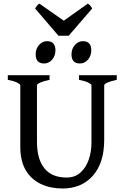

<svg xmlns="http://www.w3.org/2000/svg" viewBox="-20 -1033 699 1067"><path d="M628.9 -589.4Q595.7 -582.5 577.4 -574.2Q559.1 -565.9 559.1 -559.1V-255.9Q559.1 -127.9 496.1 -56.6Q433.1 14.6 327.6 14.6Q260.7 14.6 207.5 -10.3Q154.3 -35.2 123.5 -86.4Q92.8 -137.7 92.8 -216.8V-559.1Q92.8 -564.9 75.7 -573.7Q58.6 -582.5 23.4 -589.4V-615.2H255.4V-589.4Q222.2 -582.5 203.9 -574.2Q185.5 -565.9 185.5 -559.1V-243.7Q185.5 -149.9 226.3 -98.1Q267.1 -46.4 350.6 -46.4Q397 -46.4 427.5 -74.2Q458 -102.1 473.1 -146Q488.3 -189.9 488.3 -238.3V-559.1Q488.3 -564.9 471.2 -573.7Q454.1 -582.5 418.9 -589.4V-615.2H628.9ZM288.1 -753.4Q288.1 -723.1 269.8 -701.7Q251.5 -680.2 225.1 -680.2Q178.2 -680.2 178.2 -731.4Q178.2 -761.7 197 -783Q215.8 -804.2 241.2 -804.2Q288.1 -804.2 288.1 -753.4ZM487.3 -753.4Q487.3 -723.1 469 -701.7Q450.7 -680.2 423.8 -680.2Q377.4 -680.2 377.4 -731.4Q377.4 -761.7 396.2 -783Q415 -804.2 440.4 -804.2Q487.3 -804.2 487.3 -753.4ZM361.8 -834.5H304.7L174.8 -986.3Q181.6 -996.1 186.3 -1002.2Q190.9 -1008.3 199.2 -1012.7L334.5 -918L467.8 -1012.7Q476.1 -1008.3 481.2 -1002.2Q486.3 -996.1 492.7 -986.3Z"/></svg>

Font: Gentium Book Plus
Style: Regular
Weight: 400
Designer: Victor Gaultney, Annie Olsen, Iska Routamaa, Becca Hirsbrunner
Foundry: SIL International
Version: Version 6.101